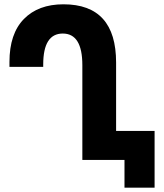

<svg xmlns="http://www.w3.org/2000/svg" viewBox="-20 -744 761 893"><path d="M559 129H699V-135H520V-453Q520 -724 275 -724Q158 -724 91 -655.5Q24 -587 24 -456V-433H181V-444Q181 -588 272 -588Q363 -588 363 -441V0H559Z"/></svg>

Font: Noto Sans Georgian Condensed Extra
Style: Regular
Weight: 800
Width: 3
Designer: Monotype Design Team
Foundry: Monotype Imaging Inc.
Version: Version 1.901